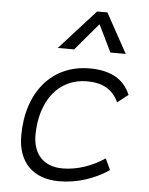

<svg xmlns="http://www.w3.org/2000/svg" viewBox="-56 -841 697 896"><g transform="rotate(5 293.0 -392.5)"><path d="M266.1 -51.3C178.2 -51.3 127 -104 126 -194.3C126.5 -358.4 212.9 -466.3 343.8 -466.3C415 -466.3 463.4 -441.9 492.2 -380.9L542.5 -419.9C512.2 -492.2 449.7 -527.3 351.1 -527.3C175.3 -527.3 60.1 -392.1 60.1 -186.5C60.1 -63 131.8 9.8 254.9 9.8C339.4 9.8 423.3 -19 486.8 -63L462.4 -115.7C405.8 -76.7 334 -51.3 266.1 -51.3ZM410.6 -794.9H362.3L194.3 -609.4H271L378.9 -736.8L440.9 -609.4H512.7Z"/></g></svg>

Font: Cascadia Mono NF Light
Style: Italic
Weight: 300
Italic angle: -10°
Monospace: yes
Designer: Aaron Bell
Foundry: Saja Typeworks
Version: Version 2404.023